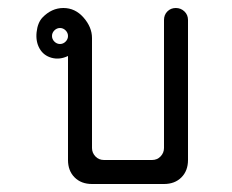

<svg xmlns="http://www.w3.org/2000/svg" viewBox="-20 -460 580 480"><path d="M144 -384Q138 -390 130 -390Q122 -390 116 -384Q110 -378 110 -370Q110 -362 116 -356Q122 -350 130 -350Q138 -350 144 -356Q150 -362 150 -370Q150 -378 144 -384ZM450 -410V-60Q450 -33 433.5 -16.5Q417 0 390 0H210Q183 0 166.5 -16.5Q150 -33 150 -60V-320Q129 -310 109 -315.5Q89 -321 79 -338.5Q69 -356 71.5 -379.5Q74 -403 86 -416Q109 -440 138.5 -440Q168 -440 189 -416Q210 -392 210 -365V-90Q210 -78 218.5 -69Q227 -60 240 -60H360Q373 -60 381.5 -69Q390 -78 390 -90V-410Q390 -423 398.5 -431.5Q407 -440 419.5 -440Q432 -440 441 -431.5Q450 -423 450 -410Z"/></svg>

Font: SOV_Station
Style: Book
Weight: 400
Version: Version 1.00